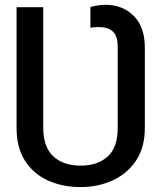

<svg xmlns="http://www.w3.org/2000/svg" viewBox="-20 -757 661 787"><path d="M310.5 9.8Q235.8 9.8 176.3 -17.3Q116.7 -44.4 82.3 -98.4Q47.9 -152.3 47.9 -232.9V-727.5H157.2V-232.9Q157.7 -153.3 199 -115.7Q240.2 -78.1 310.5 -78.1Q380.4 -78.1 421.6 -115.7Q462.9 -153.3 462.4 -232.9V-561.5Q462.9 -608.9 442.9 -627.4Q422.9 -646 385.3 -646Q378.4 -646 368.2 -645.5Q357.9 -645 350.6 -643.1V-728.5Q362.8 -731.9 379.4 -734.6Q396 -737.3 413.1 -737.3Q482.4 -737.3 528.1 -691.9Q573.7 -646.5 573.7 -561.5V-232.9Q573.7 -152.3 537.4 -98.4Q501 -44.4 441.2 -17.3Q381.3 9.8 310.5 9.8Z"/></svg>

Font: Inter Cardless Tabular
Style: Regular
Weight: 400
Designer: Rasmus Andersson
Foundry: rsms
Version: Version 4.000;git-4fc901f